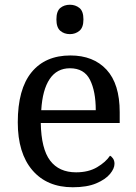

<svg xmlns="http://www.w3.org/2000/svg" viewBox="-20 -780 575 810"><path d="M287 10Q178 10 116.5 -62Q55 -134 55 -264Q55 -404 113 -475Q171 -546 277 -546Q374 -546 429.5 -486Q485 -426 485 -307V-261H152Q154 -152 191.5 -102.5Q229 -53 301 -53Q353 -53 389.5 -74.5Q426 -96 444 -123Q451 -120 457 -111Q463 -102 463 -89Q463 -69 444 -46Q425 -23 386 -6.5Q347 10 287 10ZM384 -315Q384 -395 359.5 -443.5Q335 -492 275 -492Q220 -492 189.5 -446.5Q159 -401 154 -315ZM275 -636Q251 -636 234.5 -650Q218 -664 218 -698Q218 -733 234.5 -746.5Q251 -760 275 -760Q298 -760 315 -746.5Q332 -733 332 -698Q332 -664 315 -650Q298 -636 275 -636Z"/></svg>

Font: Noto Serif Dives Akuru
Style: Regular
Weight: 400
Designer: Fernando Caro
Foundry: Fernando Caro
Version: Version 2.000; ttfautohint (v1.8.4.7-5d5b)